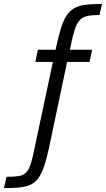

<svg xmlns="http://www.w3.org/2000/svg" viewBox="-145 -762 537 973"><path d="M-125 191 -112 134Q-77 134 -54.5 131Q-32 128 -18 117Q-4 106 5 84.5Q14 63 22 27L123 -448H34L47 -510H152L133 -493L139 -521Q152 -582 165 -622.5Q178 -663 195 -687Q212 -711 236 -723Q260 -735 293 -738.5Q326 -742 372 -742L359 -686Q321 -686 297.5 -681Q274 -676 259 -660Q244 -644 233.5 -611.5Q223 -579 212 -523L205 -491L192 -510H322L309 -448H195L103 -11Q91 45 78 82.5Q65 120 48.5 142Q32 164 9 174.5Q-14 185 -46.5 188Q-79 191 -125 191Z"/></svg>

Font: Saira SemiCondensed
Style: Regular
Weight: 400
Width: 4
Designer: Hector Gatti with collaboration of the Omnibus-Type team
Foundry: Omnibus-Type
Version: Version 1.101